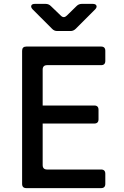

<svg xmlns="http://www.w3.org/2000/svg" viewBox="-20 -970 640 990"><path d="M116 0Q94 0 94 -22V-708Q94 -730 116 -730H501Q523 -730 523 -708V-656Q523 -634 501 -634H223Q200 -634 200 -611V-426H466Q488 -426 488 -404V-355Q488 -333 466 -333H200V-119Q200 -96 223 -96H501Q523 -96 523 -74V-22Q523 0 501 0ZM275 -810Q259 -810 248 -822L148 -922Q138 -933 141.5 -941.5Q145 -950 160 -950H215Q231 -950 242 -939L294 -889Q309 -874 325 -890L375 -939Q386 -950 402 -950H458Q473 -950 477 -941.5Q481 -933 471 -922L371 -822Q359 -810 344 -810Z"/></svg>

Font: Pitagon Sans Mono SemiBold
Style: Regular
Weight: 600
Monospace: yes
Designer: Travis Tran
Foundry: Pitagon
Version: Version 1.001; ttfautohint (v1.8.4.7-5d5b);gftools[0.9.26]